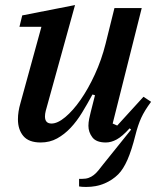

<svg xmlns="http://www.w3.org/2000/svg" viewBox="-20 -552 626 760"><path d="M321 188Q312 188 305 187.5Q298 187 293 186V156H305Q320 156 331 152Q342 148 351.5 140.5Q361 133 369.5 122.5Q378 112 388 99L499 -39L493 -44Q464 -12 442 0Q420 12 399 12Q361 12 345.5 -8.5Q330 -29 330 -54Q330 -67 333 -82Q336 -97 339 -108L356 -175L346 -178Q326 -141 305 -106.5Q284 -72 259.5 -46Q235 -20 206 -4Q177 12 141 12Q94 12 72.5 -13.5Q51 -39 51 -80Q51 -95 53.5 -111Q56 -127 61 -144L144 -446H57L68 -491L277 -532L161 -113Q158 -101 158 -91Q158 -63 184 -63Q208 -63 238.5 -88.5Q269 -114 299 -157Q329 -200 355.5 -257.5Q382 -315 398 -379L433 -520H541L426 -63L444 -55L548 -169L578 -149Q552 -114 539 -85.5Q526 -57 516 -17Q501 43 484.5 80.5Q468 118 448 138Q425 161 393 174.5Q361 188 321 188Z"/></svg>

Font: IBM Plex Serif Medm
Style: Italic
Weight: 500
Italic angle: -14°
Designer: Mike Abbink, Paul van der Laan, Pieter van Rosmalen
Foundry: Bold Monday
Version: Version 3.001